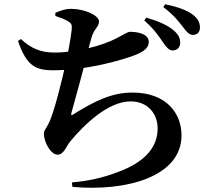

<svg xmlns="http://www.w3.org/2000/svg" viewBox="-20 -839 1040 913"><path d="M799.9 -599.2C821.4 -598.5 837 -614.3 837 -635.1C837 -654.6 830.4 -672.4 808.8 -692C778 -719.6 731.1 -739.2 675.8 -755.2L665.9 -741.7C712.2 -701.6 736.3 -665.3 754.7 -638.4C770.8 -614.3 783.5 -600 799.9 -599.2ZM322 28.4 324.2 49.6C578.5 73 843.1 2.2 843.1 -195.1C843.1 -301.9 769.6 -398.8 610.5 -398.8C511.5 -398.8 431.2 -359 330.7 -296.4C318.6 -287.9 316.7 -290.9 320 -303.8C331 -344.8 364.2 -461.3 384.6 -542.9C396.7 -591.4 406.4 -631.1 415.2 -660.8C427.3 -703.1 450.7 -710.3 450.7 -737.5C450.7 -765.1 384 -797 316.6 -797C292.5 -797 270.3 -789.6 243 -777.9L243.3 -763.1C269 -754.5 286.8 -747.9 302.1 -738.8C318.8 -728.9 323.3 -723.2 320.9 -698.9C317.7 -665.9 307.1 -605 293.8 -543.4C276.3 -463.2 236.5 -299.6 211.3 -252.1C196.5 -222.6 188.8 -218.6 188.8 -203.8C188.8 -161.7 221.9 -103.5 253.6 -103.5C284 -103.5 294.4 -143 314 -166.5C378 -243.9 493.1 -356.9 600.8 -356.9C684.5 -356.9 729.6 -296 729.6 -228.5C729.6 -153.4 687 -74.1 540.1 -20.8C471.5 6 397.1 22.3 322 28.4ZM233.4 -504.8C395.2 -504.8 560.1 -553.2 622.6 -577.3C667.7 -595.1 687.5 -613.3 687.5 -639.7C687.5 -681.3 625.8 -687.8 598.3 -687.8C588.8 -687.8 572.6 -677.5 533 -656.5C468.4 -622.5 345.1 -589.1 239.3 -589.1C176.2 -589.1 128.3 -607.2 79.7 -653.3L65.5 -644.2C106.2 -527.3 146.8 -504.8 233.4 -504.8ZM897.4 -673.1C918.2 -673.1 930.8 -686.6 930.8 -708.2C930.8 -731.1 921.3 -750.6 895.8 -770.2C867.6 -790.9 822.2 -807.3 765.4 -818.8L756.5 -805.6C808.7 -765.5 829.1 -736.9 847.5 -713.9C866.6 -688.9 878.1 -673.1 897.4 -673.1Z"/></svg>

Font: Source Han Serif TW VF
Style: Regular
Weight: 250
Designer: Ryoko NISHIZUKA 西塚涼子 (kana & ideographs); Frank Grießhammer (Latin, Greek & Cyrillic); Wenlong ZHANG 张文龙 (bopomofo); San
Foundry: Adobe
Version: Version 2.002;hotconv 1.1.0;makeotfexe 2.6.0